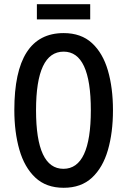

<svg xmlns="http://www.w3.org/2000/svg" viewBox="-20 -881 603 911"><path d="M516 -358Q516 -252 492 -169Q468 -86 416.5 -38Q365 10 282 10Q199 10 147.5 -38.5Q96 -87 72 -170.5Q48 -254 48 -359Q48 -724 282 -724Q365 -724 416.5 -676.5Q468 -629 492 -546.5Q516 -464 516 -358ZM151 -358Q151 -80 281 -80Q411 -80 411 -358Q411 -636 282 -636Q151 -636 151 -358ZM408 -861V-789H155V-861Z"/></svg>

Font: Noto Sans Georgian ExtraCondensed Medium
Style: Regular
Weight: 500
Width: 2
Designer: Monotype Design Team, Akaki Razmadze
Foundry: Google LLC
Version: Version 2.005; ttfautohint (v1.8.4.7-5d5b)